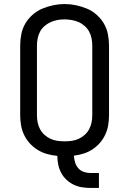

<svg xmlns="http://www.w3.org/2000/svg" viewBox="-20 -766 640 951"><path d="M429 165Q407 165 385.5 161.5Q364 158 344.5 148.5Q325 139 309 124Q293 109 283 90Q273 71 268.5 49.5Q264 28 264 6Q239 4 214 -3Q189 -10 167.5 -23Q146 -36 128.5 -55Q111 -74 100 -96.5Q89 -119 84.5 -144.5Q80 -170 80 -195V-540Q80 -568 85.5 -596.5Q91 -625 105.5 -649.5Q120 -674 141.5 -693Q163 -712 189 -723Q215 -734 243.5 -740Q272 -746 300 -746Q328 -746 356.5 -740Q385 -734 411 -723Q437 -712 458.5 -693Q480 -674 494.5 -649.5Q509 -625 514.5 -596.5Q520 -568 520 -540V-195Q520 -171 516 -146.5Q512 -122 501.5 -99.5Q491 -77 475 -58.5Q459 -40 438.5 -26.5Q418 -13 394.5 -5.5Q371 2 346 5Q347 22 352 38.5Q357 55 368 67.5Q379 80 395.5 85.5Q412 91 429 91H470V165ZM300 -66Q318 -66 336 -68.5Q354 -71 370 -78.5Q386 -86 399.5 -98Q413 -110 421.5 -126Q430 -142 433.5 -159.5Q437 -177 437 -195V-540Q437 -558 433.5 -576Q430 -594 421.5 -609.5Q413 -625 399 -637.5Q385 -650 368.5 -657Q352 -664 334 -667Q316 -670 298 -670Q280 -670 262.5 -666.5Q245 -663 229 -655.5Q213 -648 199.5 -636Q186 -624 178 -608.5Q170 -593 166.5 -575.5Q163 -558 163 -540V-195Q163 -177 166.5 -159.5Q170 -142 178.5 -126Q187 -110 200.5 -98Q214 -86 230 -78.5Q246 -71 264 -68.5Q282 -66 300 -66Z"/></svg>

Font: Iosevka Mono
Style: Regular
Weight: 400
Designer: Belleve Invis
Foundry: Belleve Invis
Version: Version 11.1.1